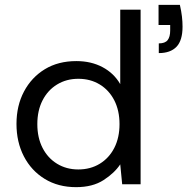

<svg xmlns="http://www.w3.org/2000/svg" viewBox="-20 -760 784 792"><path d="M635 -541V-581Q661 -581 671.5 -594.5Q682 -608 682 -634V-657H634V-740H722Q728 -714 730.5 -692Q733 -670 733 -650Q733 -593 708 -567Q683 -541 635 -541ZM294 12Q220 12 164.5 -22Q109 -56 78.5 -115Q48 -174 48 -249Q48 -324 79 -382.5Q110 -441 165 -474.5Q220 -508 295 -508Q356 -508 403 -483Q450 -458 476 -413V-720H560V0H484L476 -82Q452 -46 407 -17Q362 12 294 12ZM303 -61Q353 -61 391.5 -84.5Q430 -108 451.5 -150Q473 -192 473 -248Q473 -304 451.5 -346Q430 -388 391.5 -411.5Q353 -435 303 -435Q254 -435 215.5 -411.5Q177 -388 155.5 -346Q134 -304 134 -248Q134 -192 155.5 -150Q177 -108 215.5 -84.5Q254 -61 303 -61Z"/></svg>

Font: Firefly Display
Style: Regular
Weight: 400
Designer: Colophon Foundry, Jonny Pinhorn
Foundry: Colophon Foundry
Version: Version 1.200; ttfautohint (v1.8.3)